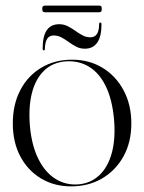

<svg xmlns="http://www.w3.org/2000/svg" viewBox="-20 -652 512 682"><path d="M236.5 -440Q297 -440 344.2 -411.2Q391.5 -382.5 419 -331.2Q446.5 -280 446.5 -213.5Q446.5 -147 418.8 -96.8Q391 -46.5 342.8 -18.2Q294.5 10 232.5 10Q172.5 10 125.5 -18.2Q78.5 -46.5 52 -96.8Q25.5 -147 25.5 -213.5Q25.5 -280.5 51.8 -331.2Q78 -382 125.8 -411Q173.5 -440 236.5 -440ZM257.5 3Q301.5 -0.5 332.2 -29Q363 -57.5 377 -108.2Q391 -159 385 -228.5Q378.5 -299.5 355.5 -346.2Q332.5 -393 296.2 -415Q260 -437 213.5 -434Q167 -430.5 136.5 -401Q106 -371.5 93.2 -320.8Q80.5 -270 86.5 -201.5Q93 -134 116.5 -87Q140 -40 176.5 -17Q213 6 257.5 3ZM281.5 -479Q265 -479 251.2 -486Q237.5 -493 224.5 -502.5Q211.5 -512 198.5 -519Q185.5 -526 170.5 -526Q155 -526 147.5 -514Q140 -502 139.5 -480Q139.5 -473 136 -473Q131.5 -473 131.5 -480Q131.5 -523.5 146.2 -544.8Q161 -566 190.5 -566Q206.5 -566 220.5 -559Q234.5 -552 247.2 -542.8Q260 -533.5 273.2 -526.5Q286.5 -519.5 301 -519.5Q317 -519.5 324.5 -531.5Q332 -543.5 332 -565.5Q332.5 -572 336 -572Q340.5 -572 340.5 -565.5Q340.5 -522.5 325.5 -500.8Q310.5 -479 281.5 -479ZM130 -620.5Q130 -627 132.2 -629.5Q134.5 -632 139.5 -632H332.5Q337.5 -632 339.5 -629.8Q341.5 -627.5 341.5 -620Q341.5 -614 339.5 -611.2Q337.5 -608.5 332.5 -608.5H139.5Q134.5 -608.5 132.2 -611.2Q130 -614 130 -620.5Z"/></svg>

Font: Fraunces 120pt Light
Style: Regular
Weight: 300
Version: Version 1.000;[b76b70a41]